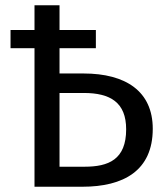

<svg xmlns="http://www.w3.org/2000/svg" viewBox="-20 -709 625 729"><path d="M20 -595V-526H111V0H293C449 0 560 -61 560 -220C560 -362 458 -430 297 -430H206V-526H344V-595H206V-689H111V-595ZM206 -76V-356H298C399 -356 459 -320 459 -218C459 -103 392 -76 301 -76Z"/></svg>

Font: FiraGO Unicode
Style: Regular
Weight: 400
Designer: bBox Type
Foundry: bBox Type GmbH
Version: Version 1.001;PS 001.001;hotconv 1.0.88;makeotf.lib2.5.64775